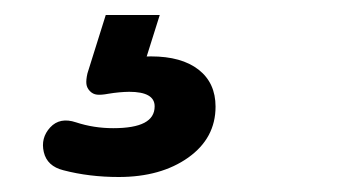

<svg xmlns="http://www.w3.org/2000/svg" viewBox="-20 -40 463 256"><path d="M64.5 187Q42.8 181.6 38.4 162.8Q34 144 46.9 129.9Q59.8 115.9 81.3 123.1Q104.9 130.9 131 130.9Q158.8 130.9 172.5 123.7Q186.2 116.5 186.2 101.8Q186.2 82.4 152.2 82.4Q139 82.6 124.5 85Q115 86.8 109.4 86.2Q103.8 85.6 99.8 81.4Q95.8 77.2 95.2 71.9Q94.6 66.6 96.6 57.8L121 -20H193L169 56.2L135.3 43.4Q160.5 35.2 181.3 35.2Q222.1 35.2 244.8 52.9Q267.4 70.6 267.4 102.2Q267.4 144.2 231 170.1Q194.5 196 138.3 196Q98.9 196 64.5 187Z"/></svg>

Font: SN Pro Thin
Style: Italic
Weight: 200
Italic angle: -9°
Designer: Tobias Whetton
Foundry: Supernotes
Version: Version 1.003;Glyphs 3.3 (3324)